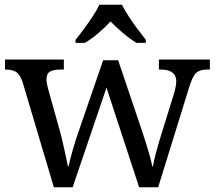

<svg xmlns="http://www.w3.org/2000/svg" viewBox="-20 -786 902 806"><path d="M75 -441Q64 -473 48.5 -483.5Q33 -494 4 -494H1V-536H248V-494H235Q205 -494 190 -485.5Q175 -477 175 -452Q175 -444 177.5 -432Q180 -420 183 -409L230 -241Q237 -217 243.5 -187.5Q250 -158 256 -131.5Q262 -105 265 -88H268Q273 -113 284.5 -153.5Q296 -194 309 -231L413 -533H476L576 -237Q584 -213 593 -184.5Q602 -156 609 -130.5Q616 -105 619 -88H622Q631 -139 661 -234L711 -395Q715 -408 717.5 -422.5Q720 -437 720 -445Q720 -494 654 -494H647V-536H861V-494H848Q819 -494 803.5 -480Q788 -466 773 -416L644 0H564L427 -418L285 0H206ZM297 -619Q313 -638 332 -664Q351 -690 369 -717Q387 -744 397 -766H492Q503 -744 520.5 -717Q538 -690 557.5 -664Q577 -638 592 -619V-606H553Q525 -623 496 -647.5Q467 -672 444 -696Q422 -672 393.5 -647.5Q365 -623 336 -606H297Z"/></svg>

Font: Noto Serif Dives Akuru
Style: Regular
Weight: 400
Designer: Fernando Caro
Foundry: Fernando Caro
Version: Version 2.000; ttfautohint (v1.8.4.7-5d5b)